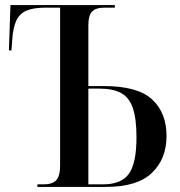

<svg xmlns="http://www.w3.org/2000/svg" viewBox="-20 -734 706 754"><path d="M127 0V-10H151Q186 -10 201 -26.5Q216 -43 216 -82V-704H160Q112 -704 84.5 -692.5Q57 -681 44 -653Q31 -625 28 -576L25 -536H15L21 -714H431V-704H391Q356 -704 341.5 -688.5Q327 -673 327 -636V-396H388Q521 -396 577.5 -343.5Q634 -291 634 -200Q634 -110 576.5 -55Q519 0 396 0ZM384 -10Q457 -10 486.5 -52Q516 -94 516 -195Q516 -268 501.5 -310Q487 -352 455 -369Q423 -386 371 -386H327V-10Z"/></svg>

Font: Noto Serif Display SemiCondensed Medium
Style: Regular
Weight: 500
Width: 4
Designer: Monotype Design Team
Foundry: Monotype Imaging Inc.
Version: Version 2.009